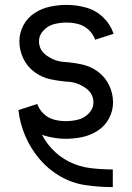

<svg xmlns="http://www.w3.org/2000/svg" viewBox="-20 -558 540 783"><path d="M439 205Q384 205 329 197Q274 189 225.5 161Q177 133 141 90.5Q105 48 83 -3.5Q61 -55 55 -110H58L132 -134Q140 -111 158 -94Q176 -77 199.5 -70.5Q223 -64 248 -64Q273 -64 298 -70Q323 -76 342 -95.5Q361 -115 361 -140Q361 -177 328.5 -199.5Q296 -222 259.5 -224.5Q223 -227 187 -234.5Q151 -242 121 -264Q91 -286 75 -319.5Q59 -353 59 -390Q59 -424 75.5 -455Q92 -486 121.5 -505Q151 -524 184.5 -531Q218 -538 252 -538Q292 -538 331.5 -527Q371 -516 401 -487Q431 -458 443 -420L368 -396Q360 -419 342 -436Q324 -453 300.5 -459.5Q277 -466 252 -466Q227 -466 202 -460Q177 -454 158 -434.5Q139 -415 139 -390Q139 -353 171.5 -330.5Q204 -308 240.5 -305.5Q277 -303 313 -295.5Q349 -288 379 -266Q409 -244 425 -210.5Q441 -177 441 -140Q441 -106 424.5 -75Q408 -44 378.5 -25Q349 -6 315.5 1Q282 8 248 8Q208 8 168 -3Q159 -5 151 -9Q167 22 190 47Q221 81 262 101.5Q303 122 348.5 127.5Q394 133 439 133H440V205Z"/></svg>

Font: Iosevka SS01
Style: Regular
Weight: 400
Monospace: yes
Designer: Belleve Invis
Foundry: Belleve Invis
Version: 2.3.3; ttfautohint (v1.8.3)